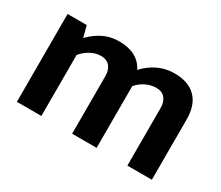

<svg xmlns="http://www.w3.org/2000/svg" viewBox="-92 -695 1038 903"><g transform="rotate(30 427.0 -243.5)"><path d="M193 0H60V-477H164L180 -416Q212 -449 250 -468Q288 -487 336 -487Q438 -487 475 -413Q507 -448 548 -467.5Q589 -487 636 -487Q712 -487 752.5 -446Q793 -405 793 -327V0H660V-312Q660 -346 643.5 -365.5Q627 -385 595 -385Q568 -385 540.5 -372Q513 -359 493 -335V0H360V-312Q360 -346 343.5 -365.5Q327 -385 295 -385Q268 -385 240.5 -370.5Q213 -356 193 -331Z"/></g></svg>

Font: Mukta Mahee
Style: Bold
Weight: 700
Designer: Shuchita Grover, Noopur Datye, Girish Dalvi, Yashodeep Gholap
Foundry: Ek Type
Version: Version 2.538;PS 1.000;hotconv 16.6.51;makeotf.lib2.5.65220;